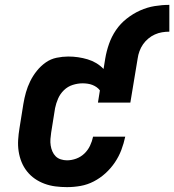

<svg xmlns="http://www.w3.org/2000/svg" viewBox="-20 -760 715 788"><path d="M255 8Q231 8 207.5 5Q184 2 162.5 -6Q141 -14 123 -26.5Q105 -39 91 -56.5Q77 -74 68.5 -95Q60 -116 56.5 -139Q53 -162 54.5 -186Q56 -210 60 -234L76 -334Q80 -358 86.5 -381Q93 -404 104 -426.5Q115 -449 131 -469Q147 -489 167.5 -503.5Q188 -518 212.5 -523Q237 -528 260 -528Q301 -528 339.5 -516.5Q378 -505 405 -477L412 -520Q417 -550 427.5 -580Q438 -610 456 -636.5Q474 -663 500 -683.5Q526 -704 555 -717Q584 -730 614.5 -735Q645 -740 675 -740V-630Q660 -630 645 -627.5Q630 -625 615.5 -618.5Q601 -612 588.5 -601.5Q576 -591 567 -578Q558 -565 552.5 -550Q547 -535 545 -520L515 -339H382L390 -389Q384 -397 376 -402.5Q368 -408 359 -411.5Q350 -415 339.5 -416.5Q329 -418 319 -418Q299 -418 278.5 -411.5Q258 -405 242.5 -390Q227 -375 218.5 -355.5Q210 -336 206 -316L190 -216Q188 -203 187 -189.5Q186 -176 188 -163Q190 -150 195 -138.5Q200 -127 208.5 -118.5Q217 -110 229.5 -106Q242 -102 255 -102Q274 -102 293 -109Q312 -116 326.5 -130Q341 -144 349.5 -162Q358 -180 362 -199H494Q488 -171 478 -144.5Q468 -118 451.5 -93.5Q435 -69 413 -49Q391 -29 365 -15.5Q339 -2 311 3Q283 8 255 8Z"/></svg>

Font: Iosevka Etoile XBdObl
Style: Regular
Weight: 800
Italic angle: -9°
Designer: Belleve Invis
Foundry: Belleve Invis
Version: Version 15.5.2; ttfautohint (v1.8.4)